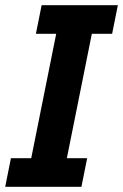

<svg xmlns="http://www.w3.org/2000/svg" viewBox="-26 -718 473 738"><path d="M287 0H-6L16 -110H94L190 -588H112L134 -698H427L405 -588H327L231 -110H309Z"/></svg>

Font: IBM Plex Sans Condensed
Style: Bold Italic
Weight: 700
Width: 3
Italic angle: -11.31°
Designer: Mike Abbink, Paul van der Laan, Pieter van Rosmalen
Foundry: Bold Monday
Version: Version 3.201